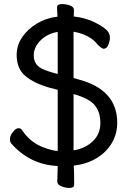

<svg xmlns="http://www.w3.org/2000/svg" viewBox="-20 -796 640 945"><path d="M321 129Q302 129 282 121Q262 113 262 98L264 21Q129 15 37 -88Q29 -96 29 -112Q29 -128 43.5 -146.5Q58 -165 71 -165Q83 -165 89 -155Q130 -93 198 -69Q243 -53 264 -53V-354L225 -364Q150 -385 106 -421Q62 -457 62 -526Q62 -572 88.5 -612Q115 -652 161.5 -680Q208 -708 263 -714Q261 -739 261 -761Q261 -776 286 -776Q305 -776 324.5 -769Q344 -762 344 -747L343 -715Q401 -708 441 -688.5Q481 -669 501 -651.5Q521 -634 521 -613Q521 -594 513 -575Q505 -556 490 -556Q482 -556 461 -576Q424 -625 342 -640V-412L363 -406Q557 -356 557 -192Q557 -138 531 -93Q505 -48 456 -18Q407 12 343 19Q345 41 345 114Q345 129 321 129ZM342 -56Q399 -65 436.5 -100.5Q474 -136 474 -190Q474 -245 446 -278.5Q418 -312 342 -333ZM264 -432V-639Q212 -630 179 -596.5Q146 -563 146 -524Q146 -477 188 -457Q216 -444 264 -432Z"/></svg>

Font: LXGW WenKai TC
Style: Bold
Weight: 700
Designer: LXGW / Fontworks Inc.
Foundry: LXGW / Fontworks Inc.
Version: Version 1.330;April 28, 2024